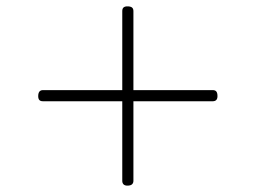

<svg xmlns="http://www.w3.org/2000/svg" viewBox="-20 -738 803 603"><path d="M380 -155Q372 -155 368 -159Q364 -163 364 -170V-703Q364 -711 368 -714.5Q372 -718 380 -718Q390 -718 394.5 -714.5Q399 -711 399 -703V-170Q399 -163 394.5 -159Q390 -155 380 -155ZM115 -420Q107 -420 103.5 -424Q100 -428 100 -436Q100 -455 115 -455H648Q656 -455 659.5 -450.5Q663 -446 663 -436Q663 -420 648 -420Z"/></svg>

Font: Playwrite BR Thin
Style: Regular
Weight: 250
Version: Version 1.003